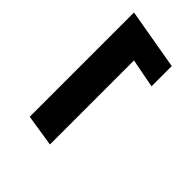

<svg xmlns="http://www.w3.org/2000/svg" viewBox="-15 -611 651 651"><g transform="rotate(-45 311.0 -285.5)"><path d="M84 -280H487L467 -176H564L602 -395H102Z"/></g></svg>

Font: Jost* 600 Semi Italic
Style: Italic
Weight: 600
Italic angle: -10°
Version: Version 3.200; ttfautohint (v0.97) -l 8 -r 50 -G 200 -x 14 -